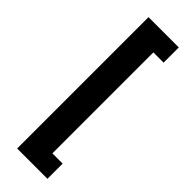

<svg xmlns="http://www.w3.org/2000/svg" viewBox="-297 -775 928 928"><g transform="rotate(45 167.0 -311.0)"><path d="M77 138V-760H284V-656H214V34H284V138Z"/></g></svg>

Font: IBM Plex Thai
Style: Bold
Weight: 700
Designer: Mike Abbink, Paul van der Laan, Pieter van Rosmalen, Ben Mitchell, Mark Frömberg
Foundry: Bold Monday
Version: Version 1.0